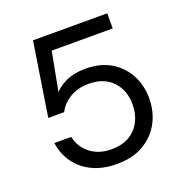

<svg xmlns="http://www.w3.org/2000/svg" viewBox="-128 -815 906 943"><g transform="rotate(-20 325.0 -344.0)"><path d="M327 12Q252 12 197.5 -14.5Q143 -41 111 -86.5Q79 -132 71 -190H159Q171 -134 215.5 -99.5Q260 -65 325 -65Q381 -65 419 -87.5Q457 -110 477 -149Q497 -188 497 -237Q497 -312 452 -359Q407 -406 328 -406Q272 -406 230 -381Q188 -356 168 -316H85L145 -700H533V-621H214L168 -378L161 -401Q184 -435 229.5 -458Q275 -481 340 -481Q415 -481 469.5 -449Q524 -417 554 -362Q584 -307 584 -238Q584 -169 554 -112.5Q524 -56 466.5 -22Q409 12 327 12Z"/></g></svg>

Font: Host Grotesk Light
Style: Regular
Weight: 400
Version: Version 1.003